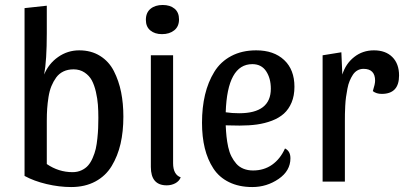

<svg xmlns="http://www.w3.org/2000/svg" viewBox="-20 -733 1631 775"><path d="M168.9 -599.1Q168.9 -488.8 158.2 -432.1Q176.3 -476.1 214.6 -502.9Q252.9 -529.8 299.8 -529.8Q348.1 -529.8 384 -507.3Q419.9 -484.9 439.7 -446Q459.5 -407.2 468.8 -361.3Q478 -315.4 478 -262.2Q478 -202.1 466.6 -152.6Q455.1 -103 430.9 -63Q406.7 -22.9 365 -0.5Q323.2 22 267.1 22Q219.2 22 168.2 10Q117.2 -2 79.1 -22.9V-700.2L168.9 -710ZM168.9 -70.8Q216.8 -38.1 272.9 -38.1Q293 -38.1 309.1 -45.7Q325.2 -53.2 335.7 -65.2Q346.2 -77.1 354.2 -95.7Q362.3 -114.3 366.5 -132.3Q370.6 -150.4 373 -174.1Q375.5 -197.8 376.2 -216.1Q377 -234.4 377 -256.8Q377 -286.1 375.2 -310.1Q373.5 -334 367.2 -361.8Q360.8 -389.6 350.6 -408.7Q340.3 -427.7 321.3 -440.4Q302.2 -453.1 276.9 -453.1Q253.9 -453.1 236.1 -444.6Q218.3 -436 206.8 -420.2Q195.3 -404.3 187.5 -385.3Q179.7 -366.2 175.8 -341.3Q171.9 -316.4 170.4 -294.4Q168.9 -272.5 168.9 -246.1Z M636.7 -712.9Q666.5 -712.9 684.6 -698Q702.6 -683.1 702.6 -654.8Q702.6 -626 683.3 -610.6Q664.1 -595.2 633.8 -595.2Q605 -595.2 586.9 -610.1Q568.8 -625 568.8 -652.8Q568.8 -682.1 587.6 -697.5Q606.4 -712.9 636.7 -712.9ZM678.7 -74.2Q678.7 -28.3 709.5 -17.1Q703.1 -1.5 687.5 6.8Q671.9 15.1 652.8 15.1Q588.9 15.1 588.9 -59.1V-509.8H678.7Z M1130.4 -133.8Q1152.3 -123 1152.3 -94.2Q1152.3 -43.5 1104.5 -10.7Q1056.6 22 998.5 22Q944.8 22 904.8 2.4Q864.7 -17.1 841.3 -53Q817.9 -88.9 806.6 -134.8Q795.4 -180.7 795.4 -237.8Q795.4 -299.3 807.6 -350.6Q819.8 -401.9 845 -442.9Q870.1 -483.9 913.3 -506.8Q956.5 -529.8 1014.2 -529.8Q1085.4 -529.8 1127 -490.7Q1168.5 -451.7 1168.5 -382.8Q1168.5 -346.7 1157 -319.3Q1145.5 -292 1126 -274.4Q1106.4 -256.8 1077.6 -245.8Q1048.8 -234.9 1017.3 -230.5Q985.8 -226.1 947.3 -226.1Q938 -226.1 917.5 -226.6Q897 -227.1 891.1 -227.1Q892.1 -202.6 894.3 -181.9Q896.5 -161.1 901.1 -139.6Q905.8 -118.2 914.1 -101.8Q922.4 -85.4 933.8 -72.3Q945.3 -59.1 962.6 -52Q980 -44.9 1001.5 -44.9Q1045.4 -44.9 1078.4 -68.1Q1111.3 -91.3 1130.4 -133.8ZM998.5 -474.1Q897.5 -474.1 891.1 -279.8Q916.5 -275.9 945.3 -275.9Q1073.2 -275.9 1073.2 -375Q1073.2 -417 1054.2 -445.6Q1035.2 -474.1 998.5 -474.1Z M1447.3 -455.1Q1434.1 -455.1 1423.1 -449Q1412.1 -442.9 1404.5 -431.4Q1397 -419.9 1391.4 -406.5Q1385.7 -393.1 1382.3 -374.8Q1378.9 -356.4 1376.7 -341.1Q1374.5 -325.7 1373.5 -305.4Q1372.6 -285.2 1372.3 -272.9Q1372.1 -260.7 1372.1 -244.1V0H1282.2V-509.8L1357.9 -522L1361.8 -432.1Q1375.5 -476.1 1409.7 -502.9Q1443.8 -529.8 1489.3 -529.8Q1536.6 -529.8 1563.7 -502.7Q1590.8 -475.6 1590.8 -428.2Q1590.8 -354 1521 -354Q1499 -354 1484.9 -365.2Q1494.1 -394 1494.1 -407.2Q1494.1 -455.1 1447.3 -455.1Z"/></svg>

Font: Sansita Light
Style: Regular
Weight: 300
Designer: Pablo Cosgaya
Foundry: Omnibus-Type
Version: Version 1.006;hotconv 1.0.109;makeotfexe 2.5.65596